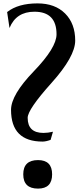

<svg xmlns="http://www.w3.org/2000/svg" viewBox="-20 -1112 471 1131"><path d="M292 -336 278 -288Q250 -278 231 -278Q45 -278 45 -465Q45 -553 179 -692Q313 -831 313 -910Q313 -1043 183 -1043Q75 -1043 36 -947L22 -1041Q87 -1092 201 -1092Q304 -1092 363.5 -1032.5Q423 -973 423 -873Q423 -779 283 -623Q143 -467 143 -418Q143 -329 236 -329Q262 -329 292 -336ZM117 -85Q117 -169 204 -169Q287 -169 287 -85Q287 -1 204 -1Q117 -1 117 -85Z"/></svg>

Font: Aksara Bali Galang
Style: Regular
Weight: 400
Designer: Bemby Bantara Narendra and Made Suatjana
Foundry: Bemby Bantara Narendra and Made Suatjana
Version: Version 1.001 2012 web release